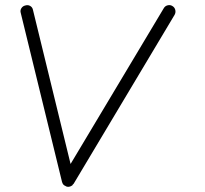

<svg xmlns="http://www.w3.org/2000/svg" viewBox="-20 -721 790 740"><path d="M653 -664 264 -13 263 -12 260 -9Q260 -8 259.5 -8Q259 -8 259 -7Q258 -6 258 -6Q256 -6 256 -5L255 -4H254L252 -3Q251 -2 250 -2H249Q247 -1 243 -1Q239 -1 237 -2H236Q232 -4 231 -5H230Q230 -6 229 -6Q228 -6 227 -7L226 -8L223 -11Q221 -14 219 -20L60 -671Q57 -681 62.5 -689.5Q68 -698 78 -700Q88 -703 96.5 -698Q105 -693 107 -683L252 -89L611 -689Q616 -698 626 -700.5Q636 -703 644 -698Q653 -693 655.5 -683Q658 -673 653 -664Z"/></svg>

Font: Quicksand
Style: Italic
Weight: 400
Italic angle: -12°
Designer: Andrew Paglinawan
Foundry: Andrew Paglinawan
Version: 1.002